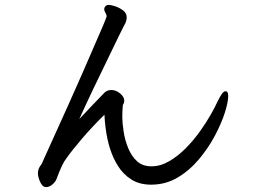

<svg xmlns="http://www.w3.org/2000/svg" viewBox="-20 -756 1040 785"><path d="M868 -338Q879 -361 887 -372Q895 -383 902 -383Q913 -383 913 -364Q913 -338 899 -294.5Q885 -251 858.5 -201Q832 -151 793.5 -105Q755 -59 706 -30Q657 -1 598 -1Q550 -1 516.5 -22.5Q483 -44 462 -78Q424 -138 412 -231Q408 -261 407 -287Q359 -240 316.5 -190.5Q274 -141 251 -108Q235 -89 211 -24Q207 -13 194.5 -2Q182 9 168 9Q154 9 144.5 -11.5Q135 -32 135 -48Q135 -58 138.5 -66.5Q142 -75 146 -79.5Q150 -84 153 -91Q153 -91 153.5 -91.5Q154 -92 154 -94L258 -324L314 -450Q388 -619 401.5 -651.5Q415 -684 416 -689Q416 -696 411 -704Q406 -712 406 -718.5Q406 -725 410 -729Q415 -736 424.5 -736Q434 -736 450.5 -730.5Q467 -725 482.5 -714Q498 -703 498 -685Q498 -668 487 -651Q483 -644 468 -613Q446 -567 401 -474.5Q356 -382 332 -330L304 -269Q314 -280 354.5 -322.5Q395 -365 407 -377Q418 -388 436 -388Q454 -388 471 -374Q488 -360 488 -344Q488 -339 486 -334Q484 -330 483 -328Q482 -326 482 -324Q480 -300 480 -277Q480 -254 485.5 -218Q491 -182 504.5 -149.5Q518 -117 540.5 -96.5Q563 -76 599.5 -76Q636 -76 672 -97Q708 -118 740 -150.5Q772 -183 798 -219.5Q824 -256 842 -288Q860 -320 868 -338Z"/></svg>

Font: Moon Stars Kai HW
Style: Bold
Weight: 700
Designer: GuiWonder
Version: Version 1.101